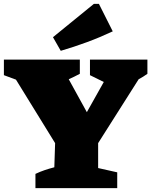

<svg xmlns="http://www.w3.org/2000/svg" viewBox="-55 -966 777 986"><path d="M127 0V-73Q150 -84 173.5 -92Q197 -100 224 -107L228 -231L27 -557L-35 -580V-660H355V-587Q327 -572 298 -559L391 -390L478 -545L407 -580V-660H702V-587Q680 -571 657 -559L449 -231V-103L547 -81V0ZM257 -705 217 -775 427 -946H453L524 -805Q458 -774 391.5 -749.5Q325 -725 257 -705Z"/></svg>

Font: Piazzolla Black
Style: Regular
Weight: 900
Designer: Juan Pablo del Peral
Foundry: Huerta Tipografica
Version: Version 1.330